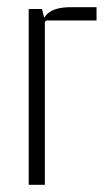

<svg xmlns="http://www.w3.org/2000/svg" viewBox="-20 -515 291 535"><path d="M178 -495H249V-458H112Q105 -458 105 -451V0H60V-490H97L105 -458L93 -415Q93 -460 113 -477.5Q133 -495 178 -495Z"/></svg>

Font: Gemunu Libre ExtraLight ExtraLight
Style: Regular
Weight: 250
Version: Version 1.100